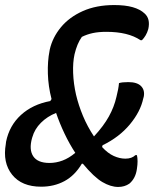

<svg xmlns="http://www.w3.org/2000/svg" viewBox="-24 -730 644 760"><path d="M139 9Q62 9 24 -38.5Q-14 -86 -1 -160L0 -169Q13 -233 59 -275Q105 -317 175 -330L180 -338Q167 -388 165.5 -438Q164 -488 172 -528L173 -534Q184 -582 217 -622Q250 -662 303.5 -686Q357 -710 428 -710Q472 -710 501.5 -701.5Q531 -693 548 -677Q572 -656 563 -615Q559 -601 552.5 -590Q546 -579 538 -571H532Q483 -604 397 -604Q366 -604 343 -599Q320 -594 300 -584Q290 -570 283 -553Q276 -536 271 -515Q264 -483 265.5 -441Q267 -399 277 -355Q287 -313 304.5 -271Q322 -229 348 -190Q386 -231 407 -269Q428 -307 437 -347Q441 -363 443.5 -376Q446 -389 447 -401Q453 -403 462 -404Q471 -405 484 -405Q519 -405 534.5 -389Q550 -373 545 -347L543 -340Q532 -288 490 -237.5Q448 -187 382 -155L380 -148Q403 -123 426.5 -112.5Q450 -102 472 -102Q498 -102 512 -116H518Q523 -94 518 -62Q513 -24 488 -3Q469 10 444 10Q414 10 381 -9.5Q348 -29 304 -82H300Q272 -35 231 -13Q190 9 139 9ZM103 -184Q90 -138 107.5 -111.5Q125 -85 172 -85Q198 -85 223.5 -94.5Q249 -104 274 -125Q251 -160 231.5 -201Q212 -242 198 -283Q163 -269 138 -244Q113 -219 104 -187Z"/></svg>

Font: Recursive Sn Csl St Med
Style: Italic
Weight: 500
Italic angle: -15°
Version: Version 1.079;hotconv 1.0.112;makeotfexe 2.5.65598; ttfautoh